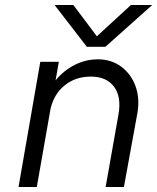

<svg xmlns="http://www.w3.org/2000/svg" viewBox="-20 -747 628 767"><path d="M401 -560H327L198 -727H273L367 -602L503 -727H588ZM141 -500H215L202 -426Q234 -465 278 -487.5Q322 -510 371 -510Q425 -510 464.5 -480.5Q504 -451 521.5 -402.5Q539 -354 529 -296L475 0H402L453 -288Q466 -359 436 -400Q406 -441 343 -441Q282 -441 239 -406.5Q196 -372 182 -313L127 0H54Z"/></svg>

Font: Overused Grotesk
Style: Italic
Weight: 400
Italic angle: -10°
Version: Version 0.003